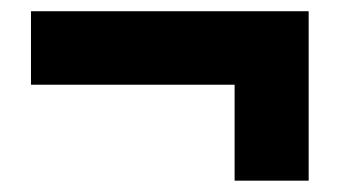

<svg xmlns="http://www.w3.org/2000/svg" viewBox="-20 -438 606 342"><path d="M529.8 -418H35.2V-287.1H397.9V-116.2H529.8Z"/></svg>

Font: Sahel Black
Style: Bold
Weight: 900
Foundry: Saber Rastikerdar (saber.rastikerdar@gmail.com)
Version: Version 3.4.0